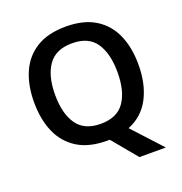

<svg xmlns="http://www.w3.org/2000/svg" viewBox="-155 -859 1100 1162"><g transform="rotate(-20 395.0 -277.5)"><path d="M731 -358Q731 -234 684.5 -144.5Q638 -55 543 -17L715 170H545L412 10Q408 10 403.5 10Q399 10 395 10Q281 10 206.5 -36Q132 -82 95.5 -165Q59 -248 59 -359Q59 -469 95.5 -551.5Q132 -634 206.5 -679.5Q281 -725 396 -725Q509 -725 583.5 -679.5Q658 -634 694.5 -551.5Q731 -469 731 -358ZM194 -358Q194 -237 242 -168Q290 -99 395 -99Q501 -99 548.5 -168Q596 -237 596 -358Q596 -479 549 -548Q502 -617 396 -617Q291 -617 242.5 -548Q194 -479 194 -358Z"/></g></svg>

Font: Noto Sans Sinhala UI SemiBold
Style: Regular
Weight: 600
Designer: Jelle Bosma - Monotype Design Team
Foundry: Monotype Imaging Inc.
Version: Version 2.006; ttfautohint (v1.8.4.7-5d5b)